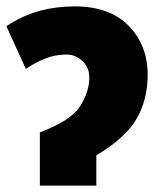

<svg xmlns="http://www.w3.org/2000/svg" viewBox="-21 -582 516 602"><path d="M-1 -500 60 -366Q86 -384 118.5 -397.5Q151 -411 188 -411Q215 -411 237 -391Q259 -371 259 -338Q259 -295 230.5 -249.5Q202 -204 104 -167V0H281V-95Q372 -149 407 -209Q442 -269 442 -348Q442 -440 382.5 -501Q323 -562 213 -562Q156 -562 103.5 -548Q51 -534 -1 -500Z"/></svg>

Font: Noto Sans UI SemiCondensed Black
Style: Regular
Weight: 900
Width: 4
Designer: Monotype Design Team
Foundry: Monotype Imaging Inc.
Version: 1.001